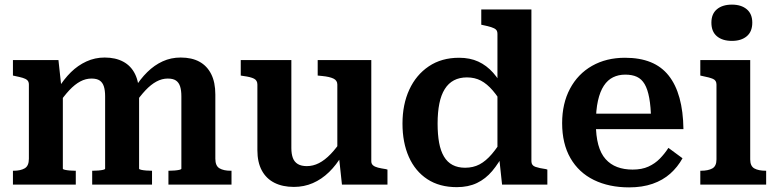

<svg xmlns="http://www.w3.org/2000/svg" viewBox="-20 -799 3362 831"><path d="M36 0V-60H39Q69 -60 87 -70.5Q105 -81 105 -112V-433Q105 -445 98.5 -451.5Q92 -458 78.5 -462Q65 -466 45 -470L36 -472V-539H233L246 -419L252 -416V-69Q252 -66 261 -64Q270 -62 282 -61Q294 -60 304 -60H308V0ZM638 0H379V-60H382Q393 -60 405.5 -61Q418 -62 426.5 -64Q435 -66 435 -69V-382Q435 -408 429.5 -425Q424 -442 411.5 -450.5Q399 -459 376 -459Q351 -459 327.5 -446.5Q304 -434 280 -408.5Q256 -383 229 -343L231 -415Q257 -457 287 -486.5Q317 -516 354 -533Q391 -550 433 -550Q480 -550 513.5 -532Q547 -514 564.5 -478.5Q582 -443 582 -390V-69Q582 -66 591 -64Q600 -62 612.5 -61Q625 -60 636 -60H638ZM982 0H709V-60H712Q723 -60 735.5 -61Q748 -62 756.5 -64Q765 -66 765 -69V-382Q765 -408 759.5 -425Q754 -442 741.5 -450.5Q729 -459 706 -459Q681 -459 657 -446Q633 -433 609.5 -408Q586 -383 559 -344L561 -415Q587 -457 617.5 -487Q648 -517 684 -533.5Q720 -550 762 -550Q810 -550 843 -532Q876 -514 894 -478.5Q912 -443 912 -390V-112Q912 -81 930 -70.5Q948 -60 978 -60H982Z M1241 -539V-158Q1241 -133 1247.5 -115.5Q1254 -98 1269 -89Q1284 -80 1308 -80Q1335 -80 1360.5 -93Q1386 -106 1411.5 -132.5Q1437 -159 1463 -199L1461 -128Q1436 -85 1404 -54Q1372 -23 1334 -6.5Q1296 10 1252 10Q1203 10 1167.5 -8Q1132 -26 1113 -61.5Q1094 -97 1094 -149V-433Q1094 -451 1079.5 -458.5Q1065 -466 1034 -470L1022 -472V-539ZM1587 -539V-101Q1587 -90 1594.5 -83.5Q1602 -77 1616 -73.5Q1630 -70 1650 -67L1657 -65V0H1460L1447 -121L1440 -127V-433Q1440 -451 1423 -459Q1406 -467 1375 -470L1355 -472V-539Z M2280 -101Q2280 -83 2297 -77Q2314 -71 2343 -67L2349 -65V0H2153L2140 -121L2133 -115V-652Q2133 -665 2126.5 -671Q2120 -677 2106 -681.5Q2092 -686 2072 -690L2063 -692V-758H2280ZM1967 -549Q2014 -549 2050 -532.5Q2086 -516 2114.5 -484Q2143 -452 2164 -406L2162 -336Q2137 -379 2112.5 -407.5Q2088 -436 2061.5 -450Q2035 -464 2001 -464Q1969 -464 1945 -451.5Q1921 -439 1905 -413.5Q1889 -388 1881.5 -350.5Q1874 -313 1874 -264Q1874 -217 1880.5 -181.5Q1887 -146 1901.5 -121.5Q1916 -97 1939 -85Q1962 -73 1993 -73Q2028 -73 2055.5 -87.5Q2083 -102 2109 -132.5Q2135 -163 2163 -210L2164 -141Q2139 -93 2110.5 -59Q2082 -25 2044.5 -7Q2007 11 1957 11Q1882 11 1829.5 -23.5Q1777 -58 1749.5 -120Q1722 -182 1722 -264Q1722 -347 1751.5 -411Q1781 -475 1836 -512Q1891 -549 1967 -549Z M2559 -265Q2559 -211 2569.5 -172.5Q2580 -134 2601 -110.5Q2622 -87 2651.5 -76Q2681 -65 2718 -65Q2758 -65 2786.5 -78Q2815 -91 2836 -112.5Q2857 -134 2873 -159L2934 -114Q2913 -76 2881 -47.5Q2849 -19 2804.5 -3.5Q2760 12 2703 12Q2616 12 2550.5 -20Q2485 -52 2449 -114.5Q2413 -177 2413 -266Q2413 -351 2447 -415Q2481 -479 2542.5 -514Q2604 -549 2685 -549Q2749 -549 2796 -530Q2843 -511 2874 -472Q2905 -433 2921 -375Q2937 -317 2938 -240H2524V-307H2822L2798 -281Q2797 -337 2790 -375Q2783 -413 2770 -435Q2757 -457 2736.5 -466.5Q2716 -476 2686 -476Q2657 -476 2633.5 -464.5Q2610 -453 2593.5 -428Q2577 -403 2568 -363Q2559 -323 2559 -265Z M3148 -622Q3107 -622 3083 -642Q3059 -662 3059 -701Q3059 -739 3083 -759Q3107 -779 3148 -779Q3188 -779 3212 -759Q3236 -739 3236 -701Q3236 -662 3212 -642Q3188 -622 3148 -622ZM3227 -539V-109Q3227 -80 3245 -70Q3263 -60 3294 -60H3296V0H3011V-60H3014Q3045 -60 3063 -70Q3081 -80 3081 -109V-433Q3081 -451 3066 -457.5Q3051 -464 3020 -470L3011 -472V-539Z"/></svg>

Font: Roboto Serif 20pt SemiBold
Style: Regular
Weight: 600
Version: Version 1.008